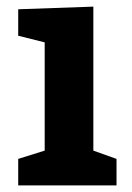

<svg xmlns="http://www.w3.org/2000/svg" viewBox="-20 -560 398 580"><path d="M35 -532 262 -540V-105L332 -80V0H35V-80L115 -105V-432L35 -452Z"/></svg>

Font: BitterBold
Style: Bold
Weight: 700
Designer: Sol Matas
Foundry: Sol Matas
Version: Version 001.001